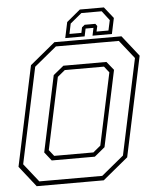

<svg xmlns="http://www.w3.org/2000/svg" viewBox="-57 -899 768 947"><g transform="rotate(-5 326.5 -425.0)"><path d="M86 0 5 -103 110 -597 235 -700H567L648 -597L543 -103L418 0ZM185 -141.5H379L416 -172L492 -528L468 -558.5H274L237 -528L161 -172ZM101 -22.5H412.5L523 -113.5L624 -587.5L552 -678.5H240.5L130 -587.5L29 -113.5ZM171 -120 137.5 -162.5 217.5 -538.5 269 -580.5H482L516 -538.5L436 -162.5L384.5 -120ZM493 -849.5 537.5 -793.5 521 -715.5H425L433 -753.5H394L386 -715.5H290L306.5 -793.5L374 -849.5ZM480.5 -831.5H380L323 -784.5L312.5 -734H371.5L377 -761L391 -772.5H444L452.5 -761L446.5 -734H505.5L516.5 -784.5Z"/></g></svg>

Font: Tourney Thin ExtraLight
Style: Italic
Weight: 250
Italic angle: -12°
Version: Version 1.015